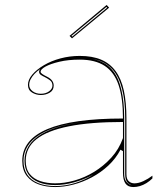

<svg xmlns="http://www.w3.org/2000/svg" viewBox="-20 -741 666 776"><path d="M302 -515Q353 -515 388.5 -500Q424 -485 447 -454Q470 -423 480.5 -375Q491 -327 491 -262V-37Q491 -17 500.5 -8.5Q510 0 523 0Q540 0 559.5 -9Q579 -18 596 -31V-20Q585 -9 572 -1Q559 7 545.5 11Q532 15 519 15Q497 15 487 0.5Q477 -14 477 -43Q477 -76 477 -91.5Q477 -107 477 -114.5Q477 -122 477 -130L467 -136Q448 -100 418 -72Q388 -44 351.5 -24.5Q315 -5 276.5 5Q238 15 203 15Q167 15 137 4.5Q107 -6 88.5 -29.5Q70 -53 70 -91Q70 -176 171 -219Q272 -262 477 -262Q477 -344 459.5 -396.5Q442 -449 403.5 -474.5Q365 -500 302 -500Q256 -500 220 -491.5Q184 -483 164 -472Q144 -461 144 -451Q144 -447 150 -442.5Q156 -438 172 -430Q197 -417 197 -395Q197 -376 181 -366.5Q165 -357 145 -357Q126 -357 109.5 -367Q93 -377 93 -398Q93 -419 110.5 -439.5Q128 -460 157.5 -477.5Q187 -495 224.5 -505Q262 -515 302 -515ZM477 -248Q346 -248 258.5 -230.5Q171 -213 127.5 -178.5Q84 -144 84 -91Q84 -58 100 -38Q116 -18 143 -9Q170 0 203 0Q240 0 281 -11.5Q322 -23 360.5 -46.5Q399 -70 430 -104Q461 -138 477 -183ZM203 11Q244 11 284 -1.5Q324 -14 358 -36Q320 -15 279.5 -4Q239 7 203 7Q164 7 136 -4.5Q108 -16 93.5 -38Q79 -60 79 -91Q79 -157 146 -198Q213 -239 337 -249Q210 -239 142.5 -198Q75 -157 75 -91Q75 -58 90 -35.5Q105 -13 134 -1Q163 11 203 11ZM349 -504Q375 -499 396 -488.5Q417 -478 433 -459Q458 -430 470 -380.5Q482 -331 482 -262V-37Q482 -28 484 -20.5Q486 -13 490 -7.5Q494 -2 500 2Q502 4 505 5.5Q508 7 512 8Q497 1 491.5 -9Q486 -19 486 -37V-262Q486 -332 473.5 -381Q461 -430 435 -460Q424 -472 411 -481Q398 -490 382.5 -495.5Q367 -501 349 -504ZM145 -362Q165 -362 178.5 -372Q192 -382 192 -395Q192 -409 182 -416.5Q172 -424 160 -430Q153 -433 145.5 -438Q138 -443 138 -451Q138 -457 143 -462Q129 -453 119 -442Q109 -431 103.5 -420Q98 -409 98 -398Q98 -383 111.5 -372.5Q125 -362 145 -362ZM271 -586 261 -596 411 -721 421 -710ZM269 -596 272 -593 413 -710 410 -713Z"/></svg>

Font: Kalnia Glaze Thin
Style: Regular
Weight: 100
Version: Version 1.110